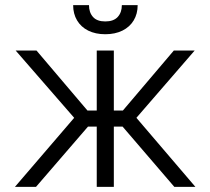

<svg xmlns="http://www.w3.org/2000/svg" viewBox="-20 -727 818 747"><path d="M268.6 -268.6 41 -530.3H122.1L320.3 -296.9H356.4V-530.3H422.9V-296.9H458L656.2 -530.3H737.3L510.7 -268.6L740.2 0H658.2L457 -234.4H422.9V0H356.4V-234.4H322.3L120.1 0H38.1ZM389.6 -593.8Q351.6 -593.8 323.2 -607.9Q294.9 -622.1 279.8 -647.7Q264.6 -673.3 264.6 -707H326.2Q326.2 -678.7 341.8 -661.1Q357.4 -643.6 389.6 -643.6Q421.9 -643.6 438 -661.1Q454.1 -678.7 454.1 -707H515.6Q515.6 -673.3 500.2 -647.7Q484.9 -622.1 456.3 -607.9Q427.7 -593.8 389.6 -593.8Z"/></svg>

Font: Pretendard GOV Light
Style: Regular
Weight: 300
Designer: Base glyphs from Inter by Rasmus Andersson; Hangeul glyphs from Noto Sans CJK(Source Han Sans) by Jang Soo-young and Kan
Foundry: Kil Hyung-jin
Version: Version 1.309